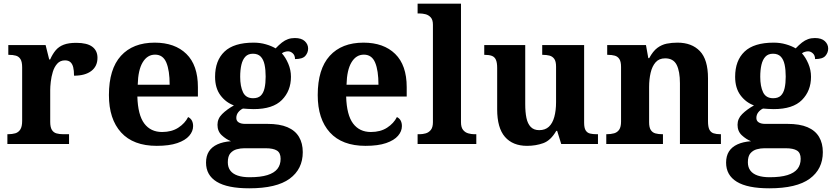

<svg xmlns="http://www.w3.org/2000/svg" viewBox="-20 -780 4511 1040"><path d="M20 0V-53H23Q46 -53 62.9 -58Q79.9 -63 89.9 -78.5Q100 -94 100 -125V-415Q100 -445 91 -459.5Q82 -474 66 -478.5Q50 -483 28 -483H25V-536H227L246.5 -458H251.7Q265 -488 282 -508Q299 -528 325.5 -538Q352 -548 393 -548Q451.6 -548 479.8 -526.9Q508 -505.8 508 -467Q508 -421 474.5 -395.5Q441 -370 381 -370Q381 -398 376.5 -416Q372 -434 361.3 -443.5Q350.6 -453 332 -453Q306 -453 290 -435Q274 -417 266 -390.5Q258 -364 255 -337Q252 -310 252 -293V-120Q252 -91 261 -76.5Q270 -62 286 -57.5Q302 -53 322 -53H354V0Z M829 10Q702 10 636 -62.5Q570 -135 570 -265Q570 -406 635 -477.5Q700 -549 818 -549Q927 -549 989.5 -488Q1052 -427 1052 -308V-257H724Q727 -157 761.5 -111Q796 -65 858 -65Q910 -65 946 -88.5Q982 -112 999 -146Q1013 -139 1019.5 -126.5Q1026 -114 1026 -97Q1026 -69 1005 -44.5Q984 -20 940.5 -5Q897 10 829 10ZM899 -321Q899 -398 881 -441Q863 -484 820 -484Q778 -484 753 -442.5Q728 -401 726 -321Z M1330 240Q1212 240 1154 204.5Q1096 169 1096 101Q1096 65 1111.5 40.5Q1127 16 1157.5 2Q1188 -12 1231 -15Q1204 -26 1181 -47.5Q1158 -69 1158 -104Q1158 -137 1183 -162Q1208 -187 1247 -209Q1203 -225 1174 -264Q1145 -303 1145 -364Q1145 -452 1196 -500.5Q1247 -549 1354 -549Q1389 -549 1420 -540Q1451 -531 1473 -518Q1491 -537 1507 -549.5Q1523 -562 1540 -568Q1557 -574 1577 -574Q1613 -574 1631 -557Q1649 -540 1649 -517Q1649 -495 1634 -477.5Q1619 -460 1578 -460Q1578 -480 1566 -491Q1554 -502 1540 -502Q1532 -502 1522 -499Q1512 -496 1507 -491Q1527 -469 1541.5 -435Q1556 -401 1556 -364Q1556 -288 1507 -238.5Q1458 -189 1354 -189Q1343 -189 1324 -190Q1305 -191 1296 -192Q1282 -186 1271 -172.5Q1260 -159 1260 -141Q1260 -125 1273 -117Q1286 -109 1307 -109H1428Q1495 -109 1537 -91Q1579 -73 1599.5 -38.5Q1620 -4 1620 44Q1620 136 1549 188Q1478 240 1330 240ZM1332 180Q1391 180 1428 168.5Q1465 157 1482.5 135Q1500 113 1500 80Q1500 48 1480 35.5Q1460 23 1419 23H1303Q1283 23 1262.5 28.5Q1242 34 1228 50Q1214 66 1214 99Q1214 126 1227.5 144Q1241 162 1267.5 171Q1294 180 1332 180ZM1351 -248Q1378 -248 1392.5 -262Q1407 -276 1413 -302.5Q1419 -329 1419 -365Q1419 -402 1413 -430Q1407 -458 1392 -473.5Q1377 -489 1350 -489Q1324 -489 1309 -473Q1294 -457 1287.5 -429Q1281 -401 1281 -364Q1281 -312 1296.5 -280Q1312 -248 1351 -248Z M1960 10Q1833 10 1767 -62.5Q1701 -135 1701 -265Q1701 -406 1766 -477.5Q1831 -549 1949 -549Q2058 -549 2120.5 -488Q2183 -427 2183 -308V-257H1855Q1858 -157 1892.5 -111Q1927 -65 1989 -65Q2041 -65 2077 -88.5Q2113 -112 2130 -146Q2144 -139 2150.5 -126.5Q2157 -114 2157 -97Q2157 -69 2136 -44.5Q2115 -20 2071.5 -5Q2028 10 1960 10ZM2030 -321Q2030 -398 2012 -441Q1994 -484 1951 -484Q1909 -484 1884 -442.5Q1859 -401 1857 -321Z M2242 0V-53H2254Q2269 -53 2285.5 -57.5Q2302 -62 2313.5 -76Q2325 -90 2325 -118V-646Q2325 -673 2313 -686Q2301 -699 2284.5 -703Q2268 -707 2254 -707H2242V-760H2477V-118Q2477 -90 2488.5 -76Q2500 -62 2517 -57.5Q2534 -53 2548 -53H2560V0Z M2835 10Q2757.4 10 2715.2 -38.5Q2673 -87 2673 -188V-412Q2673 -441 2666 -456.5Q2659 -472 2644 -477.5Q2629 -483 2605 -483H2603V-536H2825V-216Q2825 -172.6 2831.5 -141.3Q2838 -110 2854.8 -92.5Q2871.6 -75 2900.8 -75Q2933 -75 2953 -93.5Q2973 -112 2982.5 -146.7Q2992 -181.4 2992 -227V-419Q2992 -447.9 2982 -461.5Q2972 -475 2955.8 -479Q2939.7 -483 2919.6 -483H2917V-536H3144V-115.6Q3144 -87 3152.5 -73.5Q3161 -60 3176.7 -56.5Q3192.4 -53 3211 -53H3219V0H3020L2998 -71H2993.1Q2963 -19 2922.5 -4.5Q2882 10 2835 10Z M3264 0V-53H3266Q3289 -53 3306.5 -58Q3324 -63 3334 -77.7Q3344 -92.4 3344 -121.8V-417.6Q3344 -446 3335 -460Q3326 -474 3310 -478.5Q3294 -483 3272 -483H3269V-536H3479L3491.7 -465H3496.5Q3517 -503 3540.5 -520.5Q3564 -538 3591.3 -543.5Q3618.7 -549 3649.9 -549Q3727 -549 3771 -503.2Q3815 -457.4 3815 -356V-123.5Q3815 -93 3822.5 -78Q3830 -63 3845 -58Q3860 -53 3882 -53H3885V0H3663V-329Q3663 -394 3645.1 -429Q3627.3 -464 3582.8 -464Q3550 -464 3531.2 -442.5Q3512.3 -420.9 3504.2 -385.5Q3496 -350.1 3496 -309V-118Q3496 -90 3505 -76Q3514 -62 3530 -57.5Q3546 -53 3568 -53H3571V0Z M4147 240Q4029 240 3971 204.5Q3913 169 3913 101Q3913 65 3928.5 40.5Q3944 16 3974.5 2Q4005 -12 4048 -15Q4021 -26 3998 -47.5Q3975 -69 3975 -104Q3975 -137 4000 -162Q4025 -187 4064 -209Q4020 -225 3991 -264Q3962 -303 3962 -364Q3962 -452 4013 -500.5Q4064 -549 4171 -549Q4206 -549 4237 -540Q4268 -531 4290 -518Q4308 -537 4324 -549.5Q4340 -562 4357 -568Q4374 -574 4394 -574Q4430 -574 4448 -557Q4466 -540 4466 -517Q4466 -495 4451 -477.5Q4436 -460 4395 -460Q4395 -480 4383 -491Q4371 -502 4357 -502Q4349 -502 4339 -499Q4329 -496 4324 -491Q4344 -469 4358.5 -435Q4373 -401 4373 -364Q4373 -288 4324 -238.5Q4275 -189 4171 -189Q4160 -189 4141 -190Q4122 -191 4113 -192Q4099 -186 4088 -172.5Q4077 -159 4077 -141Q4077 -125 4090 -117Q4103 -109 4124 -109H4245Q4312 -109 4354 -91Q4396 -73 4416.5 -38.5Q4437 -4 4437 44Q4437 136 4366 188Q4295 240 4147 240ZM4149 180Q4208 180 4245 168.5Q4282 157 4299.5 135Q4317 113 4317 80Q4317 48 4297 35.5Q4277 23 4236 23H4120Q4100 23 4079.5 28.5Q4059 34 4045 50Q4031 66 4031 99Q4031 126 4044.5 144Q4058 162 4084.5 171Q4111 180 4149 180ZM4168 -248Q4195 -248 4209.5 -262Q4224 -276 4230 -302.5Q4236 -329 4236 -365Q4236 -402 4230 -430Q4224 -458 4209 -473.5Q4194 -489 4167 -489Q4141 -489 4126 -473Q4111 -457 4104.5 -429Q4098 -401 4098 -364Q4098 -312 4113.5 -280Q4129 -248 4168 -248Z"/></svg>

Font: Noto Serif Armenian
Style: Regular
Weight: 400
Designer: Monotype Design Team
Foundry: Monotype Imaging Inc.
Version: Version 2.007